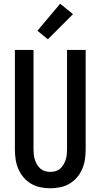

<svg xmlns="http://www.w3.org/2000/svg" viewBox="-20 -1003 540 1031"><path d="M250 8Q223 8 196.5 2.5Q170 -3 147 -16.5Q124 -30 106.5 -50.5Q89 -71 78.5 -95.5Q68 -120 64 -146.5Q60 -173 60 -200V-735H160V-200Q160 -186 161.5 -172Q163 -158 167.5 -144.5Q172 -131 179.5 -118.5Q187 -106 197.5 -97Q208 -88 222 -84Q236 -80 250 -80Q264 -80 278 -84Q292 -88 302.5 -97Q313 -106 320.5 -118.5Q328 -131 332.5 -144.5Q337 -158 338.5 -172Q340 -186 340 -200V-735H440V-200Q440 -173 436 -146.5Q432 -120 421.5 -95.5Q411 -71 393.5 -50.5Q376 -30 353 -16.5Q330 -3 303.5 2.5Q277 8 250 8ZM237 -792 181 -838 303 -983 372 -927Z"/></svg>

Font: Iosevka Semibold
Style: Regular
Weight: 600
Monospace: yes
Designer: Belleve Invis
Foundry: Belleve Invis
Version: Version 33.2.3; ttfautohint (v1.8.4)